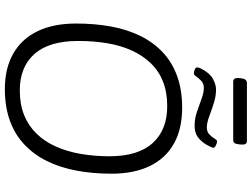

<svg xmlns="http://www.w3.org/2000/svg" viewBox="-140 -866 1012 771"><g transform="rotate(90 365.5 -480.0)"><path d="M337 6Q254 6 195 -27.5Q136 -61 105 -125Q74 -189 74 -280Q74 -355 86 -420.5Q98 -486 124 -538.5Q150 -591 190 -628.5Q230 -666 285.5 -686Q341 -706 412 -706Q497 -706 556 -673Q615 -640 646 -576.5Q677 -513 677 -422Q677 -347 664.5 -281Q652 -215 626 -162.5Q600 -110 559.5 -72Q519 -34 463.5 -14Q408 6 337 6ZM343 -54Q399 -54 442 -71.5Q485 -89 516.5 -121.5Q548 -154 568 -199Q588 -244 597.5 -298.5Q607 -353 607 -414Q607 -529 554 -587.5Q501 -646 406 -646Q350 -646 307 -629Q264 -612 233 -579.5Q202 -547 182 -503Q162 -459 153 -404.5Q144 -350 144 -288Q144 -172 196 -113Q248 -54 343 -54ZM274 -753Q268 -753 259 -756.5Q250 -760 250 -766Q250 -769 251.5 -773.5Q253 -778 255 -782Q273 -817 296 -829.5Q319 -842 339 -842Q366 -842 394 -833Q422 -824 447.5 -814.5Q473 -805 491 -805Q509 -805 519.5 -815.5Q530 -826 536 -836Q542 -846 547 -846Q555 -846 564 -841Q573 -836 573 -831Q573 -829 569.5 -821Q566 -813 559 -801Q545 -779 528 -767.5Q511 -756 484 -756Q456 -756 428 -765.5Q400 -775 376 -784Q352 -793 332 -793Q315 -793 304.5 -783Q294 -773 287 -763Q280 -753 274 -753ZM307 -911Q291 -911 293 -934L294 -943Q296 -966 313 -966H546Q562 -966 560 -943L559 -934Q558 -922 554 -916.5Q550 -911 541 -911Z"/></g></svg>

Font: Asap Light
Style: Italic
Weight: 300
Italic angle: -6°
Designer: Pablo Cosgaya
Foundry: Omnibus-Type
Version: Version 3.001